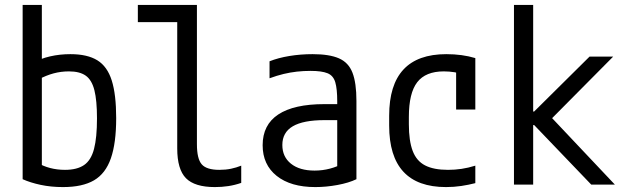

<svg xmlns="http://www.w3.org/2000/svg" viewBox="-20 -750 2540 780"><path d="M236 10Q187 10 145 1Q103 -8 72 -22V-730H150V-46L132 -89Q155 -75 183.5 -67.5Q212 -60 244 -60Q293 -60 321.5 -79.5Q350 -99 362 -145Q374 -191 374 -269Q374 -342 363.5 -383.5Q353 -425 328.5 -442.5Q304 -460 260 -460Q228 -460 198 -452Q168 -444 136 -427L111 -493Q144 -512 183.5 -521Q223 -530 266 -530Q335 -530 375.5 -505Q416 -480 434 -423Q452 -366 452 -270Q452 -169 430.5 -107Q409 -45 362 -17.5Q315 10 236 10Z M853 10Q771 10 735.5 -26Q700 -62 700 -147V-660H540V-730H780V-164Q780 -105 799.5 -82.5Q819 -60 871 -60Q897 -60 918.5 -64.5Q940 -69 960 -77V-7Q934 2 907.5 6Q881 10 853 10Z M1261 10Q1161 10 1104 -35.5Q1047 -81 1047 -160Q1047 -243 1110.5 -285Q1174 -327 1298 -327H1388V-262H1299Q1212 -262 1169.5 -237Q1127 -212 1127 -161Q1127 -113 1162 -85Q1197 -57 1258 -57Q1290 -57 1320.5 -65Q1351 -73 1372 -86L1350 -40V-338Q1350 -389 1342 -416Q1334 -443 1310.5 -452.5Q1287 -462 1242 -462Q1213 -462 1186 -459Q1159 -456 1132 -449.5Q1105 -443 1075 -432V-501Q1110 -515 1155.5 -522.5Q1201 -530 1250 -530Q1318 -530 1357 -513Q1396 -496 1412 -454.5Q1428 -413 1428 -340V-22Q1397 -7 1351 1.5Q1305 10 1261 10Z M1792 10Q1561 10 1561 -240V-280Q1561 -530 1793 -530Q1858 -530 1911 -514V-305H1833V-502L1871 -445Q1849 -453 1827 -456.5Q1805 -460 1783 -460Q1709 -460 1675 -416Q1641 -372 1641 -275V-245Q1641 -178 1656.5 -137Q1672 -96 1707 -78Q1742 -60 1800 -60Q1828 -60 1855 -64Q1882 -68 1911 -77V-6Q1884 1 1854 5.5Q1824 10 1792 10Z M2068 0V-730H2146V-297H2150L2375 -520H2471L2223 -270L2478 0H2382L2150 -242H2146V0Z"/></svg>

Font: M PLUS Code Latin
Style: Regular
Weight: 400
Designer: Coji Morishita
Foundry: UNDERFOREST DESIGN
Version: Version 1.002; ttfautohint (v1.8.3)